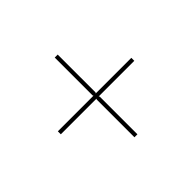

<svg xmlns="http://www.w3.org/2000/svg" viewBox="-119 -861 911 911"><g transform="rotate(-45 336.5 -405.5)"><path d="M583 -395H344L347 -391V-138H327V-391L329 -395H90V-415H329L327 -419V-673H347V-419L344 -415H583Z"/></g></svg>

Font: TypoPRO Sinkin Sans
Style: 100 Thin
Weight: 100
Designer: Keith Bates
Foundry: K-Type
Version: Sinkin Sans (version 1.0)  by Keith Bates   •   © 2014   www